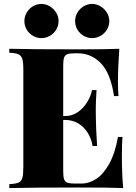

<svg xmlns="http://www.w3.org/2000/svg" viewBox="-20 -956 690 976"><path d="M27.8 0ZM277.8 -849.1Q277.8 -825.7 265.9 -805.7Q253.9 -785.6 233.6 -773.9Q213.4 -762.2 190.9 -762.2Q167.5 -762.2 147.5 -773.9Q127.4 -785.6 115.7 -805.4Q104 -825.2 104 -849.1Q104 -871.6 115.7 -891.8Q127.4 -912.1 147.5 -924.1Q167.5 -936 190.9 -936Q213.4 -936 233.4 -923.8Q253.4 -911.6 265.6 -891.6Q277.8 -871.6 277.8 -849.1ZM535.6 -849.1Q535.6 -825.7 523.7 -805.7Q511.7 -785.6 491.5 -773.9Q471.2 -762.2 448.7 -762.2Q425.3 -762.2 405.3 -773.9Q385.3 -785.6 373.5 -805.4Q361.8 -825.2 361.8 -849.1Q361.8 -871.6 373.5 -891.8Q385.3 -912.1 405.3 -924.1Q425.3 -936 448.7 -936Q471.2 -936 491.2 -923.8Q511.2 -911.6 523.4 -891.6Q535.6 -871.6 535.6 -849.1ZM606.4 0Q538.6 -2.9 377.4 -2.9Q143.6 -2.9 27.3 0V-20Q59.6 -21.5 74 -27.8Q88.4 -34.2 93.5 -51.3Q98.6 -68.4 98.6 -106V-602.1Q98.6 -639.6 93.3 -656.7Q87.9 -673.8 73.5 -680.2Q59.1 -686.5 27.3 -688V-708Q143.6 -705.1 377.4 -705.1Q524.4 -705.1 586.4 -708Q579.6 -614.3 579.6 -540Q579.6 -493.7 582.5 -467.8H559.6Q542 -584 492.9 -634.5Q443.8 -685.1 375.5 -685.1H362.3Q335 -685.1 322.8 -680.7Q310.5 -676.3 305.9 -663.3Q301.3 -650.4 301.3 -622.1V-366.2H311.5Q347.2 -366.2 375.7 -386.2Q404.3 -406.2 422.9 -436.5Q441.4 -466.8 447.8 -498H470.7Q466.8 -439.5 466.8 -400.9L467.3 -356Q467.3 -313 473.6 -213.9H450.7Q444.3 -251.5 425.5 -281.5Q406.7 -311.5 377.4 -328.9Q348.1 -346.2 311.5 -346.2H301.3V-85.9Q301.3 -57.1 305.9 -44.4Q310.5 -31.7 322.8 -27.3Q335 -22.9 362.3 -22.9H395.5Q431.6 -22.9 468 -45.9Q504.4 -68.8 534.4 -121.8Q564.5 -174.8 579.6 -259.8H602.5Q599.6 -224.1 599.6 -168Q599.6 -65.9 606.4 0Z"/></svg>

Font: TypoPRO Playfair Display SC
Style: Regular
Weight: 900
Designer: Claus Eggers Sørensen
Foundry: Claus Eggers Sørensen
Version: Version 1.004;PS 001.004;hotconv 1.0.70;makeotf.lib2.5.58329